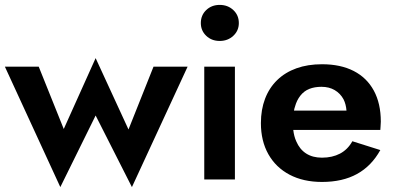

<svg xmlns="http://www.w3.org/2000/svg" viewBox="-24 -732 1606 783"><path d="M134 -460 236 -206 366 -495 500 -204 602 -460H741L514 31L366 -261L222 31L-4 -460Z M795 -638Q795 -670 817 -691Q839 -712 872 -712Q905 -712 927.5 -691Q950 -670 950 -638Q950 -607 927.5 -586Q905 -565 872 -565Q839 -565 817 -586Q795 -607 795 -638ZM934 -460V0H809V-460Z M1289 10Q1213 10 1157 -19.5Q1101 -49 1070.5 -103Q1040 -157 1040 -230Q1040 -285 1057 -329.5Q1074 -374 1106.5 -405.5Q1139 -437 1185 -453.5Q1231 -470 1289 -470Q1365 -470 1418.5 -442.5Q1472 -415 1500.5 -362.5Q1529 -310 1529 -236Q1529 -226 1528 -217Q1527 -208 1527 -202H1172Q1175 -176 1184 -156Q1198 -123 1224.5 -106Q1251 -89 1289 -89Q1331 -89 1362.5 -105.5Q1394 -122 1413 -156L1527 -120Q1491 -55 1432 -22.5Q1373 10 1289 10ZM1389 -281Q1387 -307 1377 -327Q1364 -351 1341 -364.5Q1318 -378 1287 -378Q1259 -378 1237.5 -369.5Q1216 -361 1201 -342Q1186 -323 1179 -297Q1176 -289 1175 -281Z"/></svg>

Font: Venryn Sans SemiBold
Style: Regular
Weight: 600
Designer: Owen Earl, indestructible type* (font) & Cristiano Sobral (main changes)
Version: Version 3.60;October 28, 2020;FontCreator 13.0.0.2681 64-bit